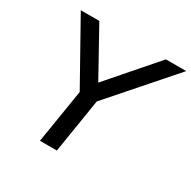

<svg xmlns="http://www.w3.org/2000/svg" viewBox="-157 -859 1011 1014"><g transform="rotate(30 348.5 -352.5)"><path d="M212 0 265 -328 54 -705H167L325 -420L573 -705H697L368 -330L315 0Z"/></g></svg>

Font: Nunito Sans SemiBold
Style: Italic
Weight: 600
Italic angle: -9°
Designer: Vernon Adams
Foundry: Vernon Adams
Version: Version 3.006; ttfautohint (v1.8.3)